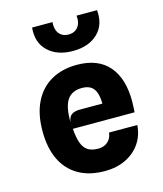

<svg xmlns="http://www.w3.org/2000/svg" viewBox="-119 -888 838 985"><g transform="rotate(-15 300.0 -396.0)"><path d="M316.5 7.5Q234.5 7.5 177 -25.5Q119.5 -58.5 89.2 -121Q59 -183.5 59 -272Q59 -364.5 91 -428Q123 -491.5 181 -524Q239 -556.5 316.5 -556.5Q428.5 -556.5 485.8 -490.2Q543 -424 543 -303Q543 -289.5 542.2 -275Q541.5 -260.5 540.5 -244.5H212.5Q216 -198.5 226.2 -169.2Q236.5 -140 257.2 -126.2Q278 -112.5 312.5 -112.5Q343.5 -112.5 363.5 -130Q383.5 -147.5 387 -178H537Q533 -122 503.8 -80.2Q474.5 -38.5 426.5 -15.5Q378.5 7.5 316.5 7.5ZM209.5 -280.5Q213.5 -310 229.8 -320.2Q246 -330.5 271.5 -330.5H392.5Q392 -383 373.2 -409Q354.5 -435 311 -435Q258 -435 233.2 -398.8Q208.5 -362.5 209.5 -280.5ZM317.5 -630Q234 -630 185.8 -675.8Q137.5 -721.5 145 -800.5H253.5Q251 -775.5 258 -756.8Q265 -738 280.2 -727.8Q295.5 -717.5 317.5 -717.5Q339.5 -717.5 354.8 -727.8Q370 -738 377 -756.8Q384 -775.5 381 -800.5H490Q497.5 -721.5 449.2 -675.8Q401 -630 317.5 -630Z"/></g></svg>

Font: Spline Sans Mono
Style: Regular
Weight: 400
Monospace: yes
Designer: Eben Sorkin, Mirko Velimirovic
Foundry: Sorkin Type
Version: Version 1.004